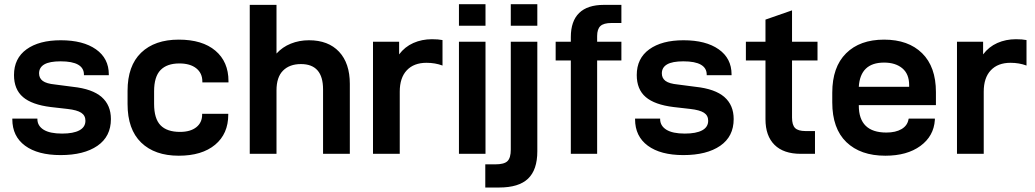

<svg xmlns="http://www.w3.org/2000/svg" viewBox="-20 -713 4796 890"><path d="M37.1 -160.2V-163.1H153.3V-161.1Q153.3 -129.9 182.1 -111.8Q210.9 -93.8 267.6 -93.8Q320.3 -93.8 348.1 -108.9Q376 -124 376 -153.3Q376 -177.7 356.4 -190.4Q336.9 -203.1 293 -208L215.8 -216.8Q127.9 -227.5 86.4 -263.2Q44.9 -298.8 44.9 -365.2Q44.9 -442.4 103 -484.4Q161.1 -526.4 261.7 -526.4Q365.2 -526.4 424.8 -484.4Q484.4 -442.4 484.4 -368.2V-364.3H369.1V-367.2Q369.1 -397.5 342.3 -413.1Q315.4 -428.7 260.7 -428.7Q210 -428.7 185.5 -414.6Q161.1 -400.4 161.1 -373Q161.1 -350.6 178.2 -337.9Q195.3 -325.2 235.4 -321.3L318.4 -310.5Q408.2 -300.8 451.2 -263.2Q494.1 -225.6 494.1 -161.1Q494.1 -80.1 431.6 -37.1Q369.1 5.9 260.7 5.9Q155.3 5.9 96.2 -37.6Q37.1 -81.1 37.1 -160.2Z M571.3 -230.5V-292Q571.3 -408.2 634.3 -468.8Q697.3 -529.3 808.6 -529.3Q918 -529.3 978.5 -478Q1039.1 -426.8 1039.1 -336.9V-331.1H918V-335Q918 -374 889.6 -396.5Q861.3 -418.9 811.5 -418.9Q753.9 -418.9 724.1 -388.2Q694.3 -357.4 694.3 -290V-231.4Q694.3 -163.1 724.1 -132.3Q753.9 -101.6 814.5 -101.6Q862.3 -101.6 889.6 -123Q917 -144.5 917 -181.6V-185.5H1038.1V-181.6Q1038.1 -92.8 977.1 -42Q916 8.8 808.6 8.8Q697.3 8.8 634.3 -52.2Q571.3 -113.3 571.3 -230.5Z M1137.7 -690.4H1261.7V-464.8Q1289.1 -495.1 1328.1 -510.7Q1367.2 -526.4 1412.1 -526.4Q1502 -526.4 1551.8 -473.1Q1601.6 -419.9 1601.6 -324.2V0H1477.5V-298.8Q1477.5 -416 1375 -416Q1322.3 -416 1292 -385.7Q1261.7 -355.5 1261.7 -293.9V0H1137.7Z M1709 -519.5H1830.1V-460.9Q1856.4 -496.1 1896 -513.7Q1935.5 -531.2 1982.4 -531.2Q2011.7 -531.2 2031.2 -527.3V-409.2Q1997.1 -421.9 1957 -421.9Q1898.4 -421.9 1865.7 -387.2Q1833 -352.5 1833 -288.1V0H1709Z M2107.4 -519.5H2230.5V0H2107.4ZM2107.4 -693.4H2230.5V-593.8H2107.4Z M2229.5 48.8H2276.4Q2317.4 48.8 2332.5 33.7Q2347.7 18.6 2347.7 -19.5V-519.5H2470.7V-11.7Q2470.7 74.2 2427.7 115.2Q2384.8 156.2 2293.9 156.2H2229.5ZM2347.7 -693.4H2470.7V-593.8H2347.7Z M2748 -545.9V-519.5H2860.4V-432.6H2748V0H2626V-432.6H2555.7V-519.5H2626V-541Q2626 -615.2 2664.6 -652.8Q2703.1 -690.4 2779.3 -690.4H2860.4V-606.4H2814.5Q2778.3 -606.4 2763.2 -592.3Q2748 -578.1 2748 -545.9Z M2923.8 -160.2V-163.1H3040V-161.1Q3040 -129.9 3068.8 -111.8Q3097.7 -93.8 3154.3 -93.8Q3207 -93.8 3234.9 -108.9Q3262.7 -124 3262.7 -153.3Q3262.7 -177.7 3243.2 -190.4Q3223.6 -203.1 3179.7 -208L3102.5 -216.8Q3014.6 -227.5 2973.1 -263.2Q2931.6 -298.8 2931.6 -365.2Q2931.6 -442.4 2989.7 -484.4Q3047.9 -526.4 3148.4 -526.4Q3252 -526.4 3311.5 -484.4Q3371.1 -442.4 3371.1 -368.2V-364.3H3255.9V-367.2Q3255.9 -397.5 3229 -413.1Q3202.1 -428.7 3147.5 -428.7Q3096.7 -428.7 3072.3 -414.6Q3047.9 -400.4 3047.9 -373Q3047.9 -350.6 3064.9 -337.9Q3082 -325.2 3122.1 -321.3L3205.1 -310.5Q3294.9 -300.8 3337.9 -263.2Q3380.9 -225.6 3380.9 -161.1Q3380.9 -80.1 3318.4 -37.1Q3255.9 5.9 3147.5 5.9Q3042 5.9 2982.9 -37.6Q2923.8 -81.1 2923.8 -160.2Z M3651.4 -432.6V-168Q3651.4 -133.8 3665.5 -119.6Q3679.7 -105.5 3713.9 -105.5H3757.8V0H3691.4Q3612.3 0 3570.3 -41.5Q3528.3 -83 3528.3 -160.2V-432.6H3437.5V-519.5H3528.3V-622.1L3651.4 -665V-519.5H3769.5V-432.6Z M3960.9 -225.6V-223.6Q3960.9 -98.6 4088.9 -98.6Q4131.8 -98.6 4159.2 -114.7Q4186.5 -130.9 4191.4 -160.2L4192.4 -163.1H4313.5V-157.2Q4308.6 -82 4246.6 -36.6Q4184.6 8.8 4084 8.8Q3968.8 8.8 3903.3 -54.2Q3837.9 -117.2 3837.9 -238.3V-283.2Q3837.9 -402.3 3901.9 -465.8Q3965.8 -529.3 4078.1 -529.3Q4190.4 -529.3 4254.4 -466.3Q4318.4 -403.3 4318.4 -286.1V-225.6ZM3960.9 -310.5H4194.3V-318.4Q4194.3 -370.1 4162.6 -396.5Q4130.9 -422.9 4078.1 -422.9Q3967.8 -422.9 3960.9 -310.5Z M4416 -519.5H4537.1V-460.9Q4563.5 -496.1 4603 -513.7Q4642.6 -531.2 4689.5 -531.2Q4718.8 -531.2 4738.3 -527.3V-409.2Q4704.1 -421.9 4664.1 -421.9Q4605.5 -421.9 4572.8 -387.2Q4540 -352.5 4540 -288.1V0H4416Z"/></svg>

Font: Dinish Expanded
Style: Bold
Weight: 700
Width: 7
Designer: Charles Nix
Foundry: Playbeing
Version: Version 2.005; ttfautohint (v1.8.3)